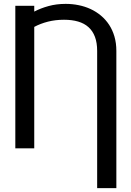

<svg xmlns="http://www.w3.org/2000/svg" viewBox="-20 -757 671 980"><path d="M475.9 203.1V-497.2Q475.9 -538.7 464.7 -568.7Q453.5 -598.7 431.8 -618.3Q410.2 -637.8 378.7 -647Q347.3 -656.2 306.8 -656.2Q263.1 -656.2 224.8 -646.5Q186.4 -636.7 154.8 -619.7V0H58.2V-727.3H154.8V-697.8Q186.8 -714.8 227.5 -726Q268.1 -737.2 315.3 -737.2Q349.1 -737.2 381.4 -730.6Q413.7 -724.1 442.5 -710.8Q471.2 -697.4 495.2 -677.4Q519.2 -657.3 536.8 -630.7Q554.3 -604 564.1 -570.7Q573.9 -537.3 573.9 -497.2V203.1Z"/></svg>

Font: Interop
Style: Regular
Weight: 400
Designer: Rasmus Andersson, Google, Jang Haemin
Foundry: jhaemin
Version: Version 1.008